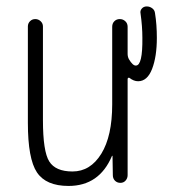

<svg xmlns="http://www.w3.org/2000/svg" viewBox="-20 -580 540 609"><path d="M197.3 9.8Q126 9.8 97.2 -33.2Q68.4 -76.2 68.4 -190.4V-496.1Q68.4 -505.9 75.2 -512.7Q82 -519.5 91.8 -519.5Q101.6 -519.5 108.9 -512.7Q116.2 -505.9 116.2 -496.1V-199.2Q116.2 -99.6 136.2 -67.9Q156.2 -36.1 210 -36.1Q266.6 -36.1 301.3 -92.3Q335.9 -148.4 335.9 -249V-495.1Q335.9 -505.9 342.8 -512.7Q349.6 -519.5 359.9 -519.5Q370.1 -519.5 377.4 -512.7Q384.8 -505.9 384.8 -495.1V-409.2Q384.8 -400.4 388.7 -392.6Q401.4 -371.1 411.1 -372.1Q432.6 -372.1 431.6 -460Q431.6 -496.1 425.8 -537.1Q423.8 -545.9 429.7 -552.7Q435.5 -559.6 445.3 -559.6Q455.1 -559.6 462.9 -553.7Q470.7 -547.9 471.7 -538.1Q477.5 -502 477.5 -460Q477.5 -400.4 462.4 -361.3Q447.3 -322.3 418 -322.3Q404.3 -322.3 390.6 -333Q386.7 -335 384.8 -330.1V-24.4Q384.8 -14.6 378.4 -7.3Q372.1 0 361.8 0Q351.6 0 344.7 -6.8Q337.9 -13.7 337.9 -24.4L336.9 -85Q336.9 -85.9 335.9 -85.9Q335 -85.9 335 -85Q294.9 9.8 197.3 9.8Z"/></svg>

Font: Rounded Mgen+ 2m light
Style: Regular
Weight: 200
Designer: [Source Han Sans]
Ryoko NISHIZUKA  (kana & ideographs); Paul D. Hunt (Latin, Greek & Cyrillic); Wenlong ZHANG  (bopomofo
Version: Version 1.059.20150602